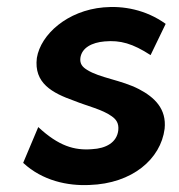

<svg xmlns="http://www.w3.org/2000/svg" viewBox="-20 -515 511 547"><path d="M46 -51C101 0 173 15 235 12C357 8 438 -62 449 -148C455 -205 420 -238 376 -261C326 -287 264 -293 228 -316C215 -324 207 -333 209 -350C213 -379 242 -394 278 -397C323 -401 358 -391 409 -358L452 -447C395 -488 330 -499 275 -494C172 -485 96 -417 85 -350C76 -278 129 -250 191 -228C228 -213 272 -203 298 -184C311 -175 319 -164 317 -144C313 -109 282 -92 242 -90C192 -86 147 -99 89 -153Z"/></svg>

Font: Bluebird
Style: NrwObl
Weight: 400
Designer: Jasper
Foundry: Cannot Into Space Fonts
Version: Version 0.98